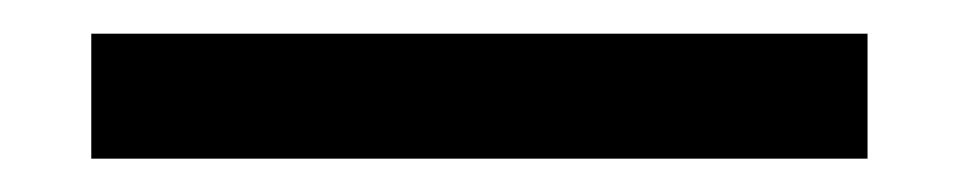

<svg xmlns="http://www.w3.org/2000/svg" viewBox="-20 -21 569 114"><path d="M34.2 -1V73.2H495.1V-1Z"/></svg>

Font: Faust Sans
Style: Regular
Weight: 400
Designer: Andreas Faust
Version: Version 1.003;Glyphs 3.1.2 (3151)